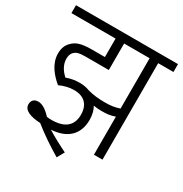

<svg xmlns="http://www.w3.org/2000/svg" viewBox="-169 -752 946 991"><g transform="rotate(30 304.0 -257.0)"><path d="M212 -238C270 -238 305 -206 305 -145C305 -77 261 -46 187 -46C178 -46 168 -46 158 -48C129 -80 103 -94 81 -94C57 -94 43 -80 43 -57C43 -20 88 -6 144 -3C191 35 246 72 306 108L330 65C287 44 244 21 209 -1C301 -6 357 -55 357 -144C357 -172 351 -198 339 -219C355 -216 372 -215 386 -215C417 -215 440 -217 466 -227V0H517V-575H608V-622H0V-575H263V-465H185C120 -465 92 -453 71 -431C53 -414 44 -390 44 -360C44 -299 86 -251 126 -218C154 -231 183 -238 212 -238ZM380 -262C340 -262 307 -266 278 -274C260 -281 240 -285 218 -285C190 -285 163 -280 139 -271C118 -291 95 -320 95 -358C95 -375 99 -389 108 -398C121 -412 138 -417 176 -417H314V-575H466V-275C439 -266 415 -262 380 -262Z"/></g></svg>

Font: Noto Sans Devanagari Condensed Light
Style: Regular
Weight: 300
Width: 3
Designer: Jelle Bosma - Monotype Design Team
Foundry: Monotype Imaging Inc.
Version: Version 2.004